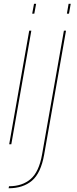

<svg xmlns="http://www.w3.org/2000/svg" viewBox="-20 -753 402 1002"><path d="M28 0H39L143.5 -593H132.5ZM157.5 -733 148 -681.5H159L168.5 -733ZM25 229.5Q100.5 229.5 147 189.8Q193.5 150 210.5 53.5L324.5 -593H313.5L199.5 53.5Q183.5 144 139.8 181.5Q96 219 27 219ZM338 -733 329 -681.5H340L349 -733Z"/></svg>

Font: Anybody Thin Thin
Style: Italic
Weight: 250
Italic angle: -10°
Version: Version 1.113;gftools[0.9.25]